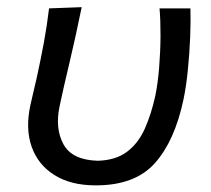

<svg xmlns="http://www.w3.org/2000/svg" viewBox="-20 -520 603 550"><path d="M254.5 11Q182.5 11 135.5 -18.8Q88.5 -48.5 70.5 -100.2Q52.5 -152 67 -218.5Q71.5 -239.5 76 -257.8Q80.5 -276 84.5 -294Q97 -351 105.8 -398.5Q114.5 -446 120.5 -496L214 -499.5Q196.5 -413.5 179 -340.2Q161.5 -267 151 -217Q137 -152 161.8 -106.8Q186.5 -61.5 260 -59.5Q312 -61 344.2 -85.5Q376.5 -110 395 -151.8Q413.5 -193.5 425 -246Q432 -280 435.8 -325.5Q439.5 -371 439.8 -416.5Q440 -462 437 -496H525.5Q526.5 -461 524.8 -414.5Q523 -368 518.2 -320.2Q513.5 -272.5 505.5 -234.5Q480.5 -116.5 423.8 -52.8Q367 11 254.5 11Z"/></svg>

Font: Commissioner Flair
Style: Italic
Weight: 400
Italic angle: -12°
Designer: Kostas Bartsokas
Foundry: Kostas Bartsokas
Version: Version 1.000; ttfautohint (v1.8.3)